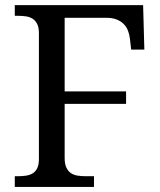

<svg xmlns="http://www.w3.org/2000/svg" viewBox="-20 -734 630 754"><path d="M233.9 -664.1V-375H475.1V-326.2H233.9V-113.8Q233.9 -90.3 240.5 -76.2Q247.1 -62 258.1 -54.4Q269 -46.9 284.2 -44.4Q299.3 -42 315.9 -42H349.1V0H38.1V-42H50.8Q67.4 -42 82.3 -44.2Q97.2 -46.4 108.4 -53.2Q119.6 -60.1 126.2 -73.5Q132.8 -86.9 132.8 -108.9V-604Q132.8 -626 126.2 -639.4Q119.6 -652.8 108.4 -660.2Q97.2 -667.5 82.3 -669.7Q67.4 -671.9 50.8 -671.9H38.1V-713.9H542L546.9 -539.1H495.1L490.2 -582Q488.3 -599.1 482.4 -614Q476.6 -628.9 465.6 -639.9Q454.6 -650.9 438 -657.5Q421.4 -664.1 397.9 -664.1Z"/></svg>

Font: Sahl Naskh
Style: Regular
Weight: 400
Designer: Pascal Zoghbi
Version: Version 1.001